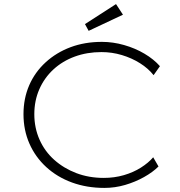

<svg xmlns="http://www.w3.org/2000/svg" viewBox="-20 -910 883 940"><path d="M491 10Q405 10 332.5 -16.5Q260 -43 206.5 -92Q153 -141 124 -207Q95 -273 95 -351Q95 -428 123 -492.5Q151 -557 203.5 -605Q256 -653 325.5 -679Q395 -705 479 -705Q533 -705 587.5 -689.5Q642 -674 687.5 -647Q733 -620 763 -586L732 -542Q706 -575 665.5 -600.5Q625 -626 576.5 -640.5Q528 -655 477 -655Q406 -655 346 -633Q286 -611 241.5 -570Q197 -529 172.5 -473Q148 -417 148 -351Q148 -284 173.5 -226.5Q199 -169 245.5 -127.5Q292 -86 353.5 -62.5Q415 -39 488 -39Q540 -39 586.5 -52.5Q633 -66 670 -89.5Q707 -113 730 -140L756 -95Q728 -67 685 -43Q642 -19 592.5 -4.5Q543 10 491 10ZM414 -759 396 -792 548 -890 582 -838Z"/></svg>

Font: Lexend Giga ExtraLight
Style: Regular
Weight: 250
Version: Version 1.007